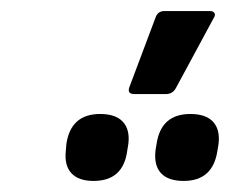

<svg xmlns="http://www.w3.org/2000/svg" viewBox="-20 -893 416 347"><path d="M223 -723Q209 -723 214 -736L261 -861Q265 -873 277 -873H360Q365 -873 367.5 -869.5Q370 -866 366 -860L298 -734Q292 -723 280 -723ZM149 -566Q122 -566 109 -580Q96 -594 99 -621L100 -633Q108 -687 161 -687Q189 -687 202 -673Q215 -659 212 -633L210 -621Q203 -566 149 -566ZM312 -566Q284 -566 271 -580Q258 -594 261 -621L263 -633Q271 -687 324 -687Q352 -687 365 -673Q378 -659 375 -633L373 -621Q365 -566 312 -566Z"/></svg>

Font: Sofia Sans Condensed
Style: Bold Italic
Weight: 700
Italic angle: -9°
Version: Version 4.100